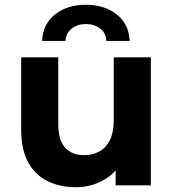

<svg xmlns="http://www.w3.org/2000/svg" viewBox="-20 -779 727 807"><path d="M299 8Q232 8 179.5 -18Q127 -44 98 -97.5Q69 -151 69 -234V-538H225V-258Q225 -190 253.5 -158.5Q282 -127 334 -127Q370 -127 398 -142.5Q426 -158 442 -190.5Q458 -223 458 -272V-538H614V0H466V-63Q444 -37 413 -21Q361 8 299 8ZM157 -607Q160 -678 211.5 -718.5Q263 -759 341 -759Q419 -759 470.5 -718.5Q522 -678 525 -607H427Q426 -640 401 -659Q376 -678 341 -678Q306 -678 281.5 -659Q257 -640 255 -607Z"/></svg>

Font: Montserrat Z
Style: Bold
Weight: 700
Designer: Julieta Ulanovsky
Foundry: Julieta Ulanovsky
Version: Version 8.000